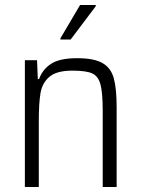

<svg xmlns="http://www.w3.org/2000/svg" viewBox="-20 -752 568 772"><path d="M129 -510 132 -434H137Q151 -473 185.5 -495.5Q220 -518 290 -518Q358 -518 392 -498.5Q426 -479 437.5 -437.5Q449 -396 449 -320V0H393V-305Q393 -379 384 -412.5Q375 -446 350.5 -457Q326 -468 271 -468Q208 -468 179 -443.5Q150 -419 143 -378.5Q136 -338 136 -264V0H80V-510ZM223 -598 302 -732H365V-727L264 -593H223Z"/></svg>

Font: Saira SemiCondensed Light
Style: Regular
Weight: 300
Width: 4
Designer: Hector Gatti with collaboration of the Omnibus-Type team
Foundry: Omnibus-Type
Version: Version 0.072; ttfautohint (v1.8)